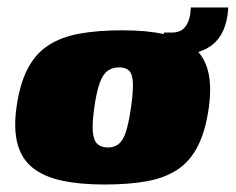

<svg xmlns="http://www.w3.org/2000/svg" viewBox="-20 -486 630 513"><path d="M259 7Q193 7 145 -3.5Q97 -14 67.5 -37.5Q38 -61 27 -101Q16 -141 24 -199Q33 -263 54.5 -303.5Q76 -344 111 -366Q146 -388 194.5 -396.5Q243 -405 307 -405Q373 -405 420 -394.5Q467 -384 496 -360.5Q525 -337 535.5 -297.5Q546 -258 538 -199Q529 -135 508 -94.5Q487 -54 453 -32Q419 -10 371 -1.5Q323 7 259 7ZM268 -92Q286 -92 297.5 -101.5Q309 -111 316.5 -134Q324 -157 330 -199Q336 -241 335 -264.5Q334 -288 325 -297Q316 -306 298 -306Q281 -306 268 -297Q255 -288 246.5 -264.5Q238 -241 232 -199Q226 -157 228 -134Q230 -111 240 -101.5Q250 -92 268 -92ZM409 -333 418 -399H439Q461 -399 472.5 -411.5Q484 -424 488 -446L490 -466H590L588 -446Q579 -383 535 -358Q491 -333 409 -333Z"/></svg>

Font: Genos Thin Black
Style: Italic
Weight: 900
Italic angle: -8°
Version: Version 1.010